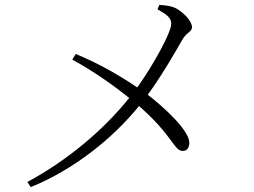

<svg xmlns="http://www.w3.org/2000/svg" viewBox="-20 -756 1040 786"><path d="M276 -512C370 -460 448 -404 509 -355C401 -221 255 -99 92 -11L106 10C285 -63 443 -191 549 -322C687 -202 692 -138 728 -138C748 -138 755 -155 755 -172C755 -220 658 -312 585 -368C648 -455 708 -561 726 -593C744 -624 766 -626 766 -644C766 -668 736 -701 704 -720C683 -732 659 -734 632 -736L625 -718C661 -697 681 -684 681 -659C681 -623 609 -492 542 -398C472 -445 388 -495 290 -535Z"/></svg>

Font: Noto Serif SC Light
Style: Regular
Weight: 300
Designer: Ryoko NISHIZUKA 西塚涼子 (kana & ideographs); Frank Grießhammer (Latin, Greek & Cyrillic); Wenlong ZHANG 张文龙 (bopomofo); San
Foundry: Adobe
Version: Version 2.001;hotconv 1.1.0;makeotfexe 2.6.0